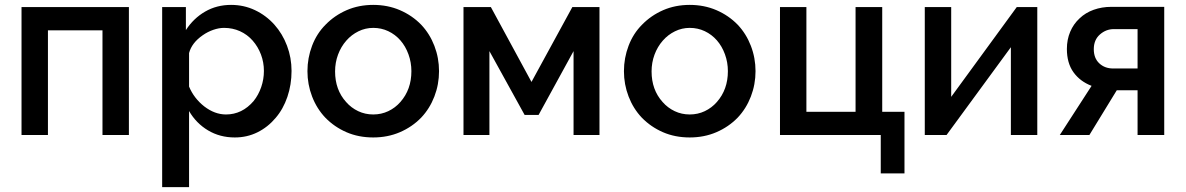

<svg xmlns="http://www.w3.org/2000/svg" viewBox="-20 -552 4848 785"><path d="M68 -523V0H176V-428H399V0H507V-523Z M1107 -70Q1138 -106 1155 -156Q1172 -206 1172 -262Q1172 -316 1153.5 -365Q1135 -414 1102 -451Q1068 -489 1022.5 -510.5Q977 -532 925 -532Q866 -532 818.5 -504.5Q771 -477 740 -429V-523H643V213H753V-98Q782 -48 830.5 -19Q879 10 940 10Q990 10 1032.5 -11Q1075 -32 1107 -70ZM815 -117Q773 -150 753 -198V-335Q764 -377 809 -408Q829 -422 852 -430Q875 -438 896 -438Q931 -438 961 -424.5Q991 -411 1013 -386Q1035 -361 1047 -329Q1059 -297 1059 -262Q1059 -228 1048 -196Q1037 -164 1017 -139Q970 -84 904 -84Q858 -84 815 -117Z M1702 -71Q1737 -108 1756 -157.5Q1775 -207 1775 -261Q1775 -315 1756 -364.5Q1737 -414 1702 -451Q1665 -489 1615 -510.5Q1565 -532 1506 -532Q1447 -532 1397.5 -510.5Q1348 -489 1311 -451Q1275 -415 1256 -365Q1237 -315 1237 -261Q1237 -207 1256 -157.5Q1275 -108 1310 -71Q1347 -33 1396.5 -11.5Q1446 10 1506 10Q1565 10 1615 -11.5Q1665 -33 1702 -71ZM1396 -386Q1417 -410 1445.5 -424Q1474 -438 1506 -438Q1539 -438 1567.5 -424.5Q1596 -411 1617 -387Q1638 -363 1650 -330Q1662 -297 1662 -261Q1662 -186 1617 -135Q1596 -111 1567.5 -97.5Q1539 -84 1506 -84Q1473 -84 1444.5 -97.5Q1416 -111 1395 -135Q1350 -185 1350 -260Q1350 -296 1362 -328.5Q1374 -361 1396 -386Z M1875 -523V0H1981V-343L2125 -82H2182L2325 -343V0H2431V-523H2320L2153 -217L1987 -523Z M2996 -71Q3031 -108 3050 -157.5Q3069 -207 3069 -261Q3069 -315 3050 -364.5Q3031 -414 2996 -451Q2959 -489 2909 -510.5Q2859 -532 2800 -532Q2741 -532 2691.5 -510.5Q2642 -489 2605 -451Q2569 -415 2550 -365Q2531 -315 2531 -261Q2531 -207 2550 -157.5Q2569 -108 2604 -71Q2641 -33 2690.5 -11.5Q2740 10 2800 10Q2859 10 2909 -11.5Q2959 -33 2996 -71ZM2690 -386Q2711 -410 2739.5 -424Q2768 -438 2800 -438Q2833 -438 2861.5 -424.5Q2890 -411 2911 -387Q2932 -363 2944 -330Q2956 -297 2956 -261Q2956 -186 2911 -135Q2890 -111 2861.5 -97.5Q2833 -84 2800 -84Q2767 -84 2738.5 -97.5Q2710 -111 2689 -135Q2644 -185 2644 -260Q2644 -296 2656 -328.5Q2668 -361 2690 -386Z M3581 0V157H3678V-95H3587V-523H3478V-95H3277V-523H3169V0Z M3761 -523V0H3850L4113 -359V0H4221V-523H4137L3869 -156V-523Z M4434 0 4546 -183H4631V0H4740V-524H4524Q4485 -524 4451.5 -512Q4418 -500 4394 -477Q4369 -454 4355.5 -422Q4342 -390 4342 -352Q4342 -294 4369 -256.5Q4396 -219 4443 -201L4313 0ZM4452 -351Q4452 -389 4477 -411Q4502 -433 4534 -433H4631V-272H4531Q4497 -272 4474.5 -293Q4452 -314 4452 -351Z"/></svg>

Font: RT Raleway SemiBold
Style: Regular
Weight: 400
Designer: Matt McInerney, Pablo Impallari, Rodrigo Fuenzalida — Edited by Milan Moffatt in April 2016
Foundry: Matt McInerney, Pablo Impallari, Rodrigo Fuenzalida — Edited by Milan Moffatt in April 2016
Version: Version 3.001